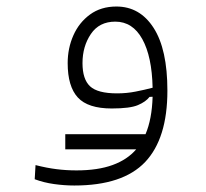

<svg xmlns="http://www.w3.org/2000/svg" viewBox="-20 -346 626 583"><path d="M205.6 217.3Q175.8 217.3 144.3 212.9Q112.8 208.5 85.4 198.2L87.9 155.3Q122.6 164.1 151.9 167.7Q181.2 171.4 212.4 171.4Q277.3 171.4 322 155Q366.7 138.7 393.6 107.4H178.2V61.5H421.9Q441.4 15.6 443.4 -52.2L434.1 -51.8Q422.9 -37.1 398.9 -26.9Q375 -16.6 319.3 -16.6Q247.1 -16.6 216.3 -50Q185.5 -83.5 185.5 -154.3Q185.5 -199.7 202.9 -238.8Q220.2 -277.8 253.4 -302Q286.6 -326.2 333.5 -326.2Q404.8 -326.2 446.5 -261.2Q488.3 -196.3 488.3 -70.8Q488.3 74.7 420.7 146Q353 217.3 205.6 217.3ZM443.4 -79.6Q441.4 -174.3 412.1 -227.3Q382.8 -280.3 330.1 -280.3Q281.2 -280.3 255.9 -242.7Q230.5 -205.1 230.5 -154.3Q230.5 -105.5 253.4 -84Q276.4 -62.5 335.4 -62.5Q364.7 -62.5 391.8 -67.9Q418.9 -73.2 443.4 -79.6Z"/></svg>

Font: Cascadia Mono NF ExtraLight
Style: Regular
Weight: 200
Monospace: yes
Designer: Aaron Bell
Foundry: Saja Typeworks
Version: Version 2404.023; ttfautohint (v1.8.4)